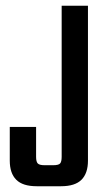

<svg xmlns="http://www.w3.org/2000/svg" viewBox="-20 -646 374 666"><path d="M13.9 -205.7H105.2V-102Q105.2 -84.7 111.2 -78.8Q117.2 -72.9 135 -72.9H164.1Q182.7 -72.9 188.3 -78.8Q193.9 -84.7 193.9 -102V-626.2H285.1V-88.5Q285.1 -45.1 262.7 -22.5Q240.2 0 191.8 0H107.2Q58.8 0 36.4 -22.5Q13.9 -45.1 13.9 -88.5Z"/></svg>

Font: Teko Variable Light
Style: Regular
Weight: 300
Designer: Manushi Parikh, Jonny Pinhorn
Foundry: Indian Type Foundry
Version: Version 3.000